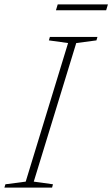

<svg xmlns="http://www.w3.org/2000/svg" viewBox="-47 -850 509 870"><path d="M261.5 -655 174.5 -667 179 -682.5H394.5L390 -667L298.5 -655L106 -27L193 -15L189 0H-27L-22.5 -15L69.5 -27ZM206.5 -803.5 214.5 -830H442L434 -803.5Z"/></svg>

Font: Newsreader ExtraLight
Style: Italic
Weight: 250
Italic angle: -17°
Designer: Hugues Gentile
Foundry: Production Type
Version: Version 1.003